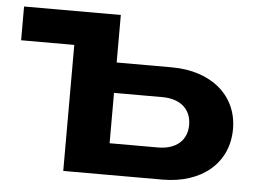

<svg xmlns="http://www.w3.org/2000/svg" viewBox="-45 -624 899 680"><g transform="rotate(5 404.5 -284.0)"><path d="M358 -399V-568H14V-448H203V0H556C695 0 789 -79 789 -200C789 -319 695 -399 554 -399ZM358 -291H530C594 -291 633 -257 633 -201C633 -146 594 -112 530 -112H358Z"/></g></svg>

Font: Bounded Med
Style: Regular
Weight: 500
Designer: Vlad Churkin
Version: Version 3.0